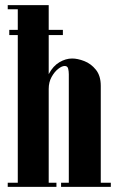

<svg xmlns="http://www.w3.org/2000/svg" viewBox="-20 -725 457 745"><path d="M154 0V-362Q154 -409 170 -439Q186 -469 210.5 -483.5Q235 -498 260 -498Q281 -498 307 -488Q333 -478 352 -454.5Q371 -431 371 -392V0H247V-437Q247 -448 244.5 -458.5Q242 -469 231 -469Q220 -469 205.5 -457.5Q191 -446 180 -426Q169 -406 169 -380V0ZM49 0V-705H169V0ZM169 0V-16H199V0ZM10 0V-16H49V0ZM10 -689V-705H49V-689ZM371 0V-16H410V0ZM217 0V-16H247V0ZM224 -609V-589H16V-609Z"/></svg>

Font: Emberly Black
Style: Regular
Weight: 900
Designer: Rajesh Rajput
Foundry: Rajesh Rajput
Version: Version 1.000